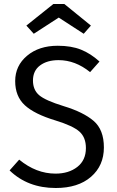

<svg xmlns="http://www.w3.org/2000/svg" viewBox="-20 -929 584 961"><path d="M149 -760 112 -801 247 -909H302L435 -801L399 -760L274 -841ZM269 -700Q337 -700 385.5 -680.5Q434 -661 478 -621L431 -568Q357 -628 273 -628Q216 -628 180.5 -601.5Q145 -575 145 -526Q145 -479 176 -452.5Q207 -426 298 -398Q397 -368 448.5 -324Q500 -280 500 -191Q500 -100 435.5 -44Q371 12 259 12Q119 12 28 -76L76 -130Q161 -60 258 -60Q324 -60 367 -93.5Q410 -127 410 -188Q410 -241 378 -270Q346 -299 258 -326Q152 -358 104 -402.5Q56 -447 56 -523Q56 -600 115.5 -650Q175 -700 269 -700Z"/></svg>

Font: FiraGO Book
Style: Regular
Weight: 350
Designer: bBox Type
Foundry: bBox Type GmbH
Version: Version 1.001;PS 001.001;hotconv 1.0.88;makeotf.lib2.5.64775